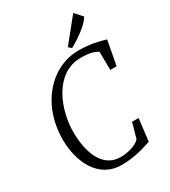

<svg xmlns="http://www.w3.org/2000/svg" viewBox="-232 -1091 1076 1212"><g transform="rotate(-30 305.5 -485.0)"><path d="M289.6 7.8C391.6 7.8 471.2 -22.5 508.8 -34.2L528.3 -195.8L480.5 -196.3C478.5 -183.6 451.2 -93.8 450.2 -87.4C424.8 -54.7 357.4 -38.6 308.1 -38.6C177.7 -38.6 129.9 -172.4 127 -314C123.5 -483.9 210.9 -708 400.4 -708C471.2 -708 500.5 -695.3 523.4 -682.1L525.4 -547.9H571.3L604.5 -725.1L581.5 -731.4C551.3 -739.7 497.1 -754.9 409.7 -754.9C215.3 -754.9 41 -573.7 45.4 -306.2C47.9 -159.7 116.2 7.8 289.6 7.8ZM386.2 -788.1C433.6 -814.9 524.4 -872.1 550.8 -922.9L502.4 -976.6L364.7 -806.2Z"/></g></svg>

Font: Merriweather
Style: Light Italic
Weight: 300
Italic angle: -7.5°
Designer: Eben Sorkin
Foundry: Eben Sorkin
Version: Version 1.001